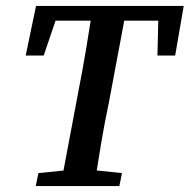

<svg xmlns="http://www.w3.org/2000/svg" viewBox="-20 -630 642 650"><path d="M67 -442 102 -610H602L573 -442H513L517 -610L561 -560H123L185 -610L128 -442ZM101 0 110 -44 239 -57H268L393 -44L384 0ZM185 0 246 -324Q260 -395 272 -467Q284 -539 295 -610H410L349 -285Q334 -214 322 -142.5Q310 -71 299 0Z"/></svg>

Font: Lisu Bosa ExtraBold
Style: Italic
Weight: 800
Italic angle: -19°
Designer: David Morse, Annie Olsen, Victor Gaultney, Frank Grießhammer (Latin)
Foundry: SIL International
Version: Version 2.000